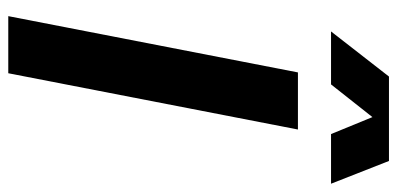

<svg xmlns="http://www.w3.org/2000/svg" viewBox="-268 -692 960 464"><g transform="rotate(90 212.0 -460.0)"><path d="M19 0H157L293 -700H155ZM56 -780H184L263 -880L304 -780H424L369 -920H165Z"/></g></svg>

Font: Uncut Sans
Style: Bold Italic
Weight: 700
Italic angle: -11°
Designer: Kasper Nordkvist
Foundry: UNCUT.wtf
Version: Version 1.304;Glyphs 3.2 (3246)